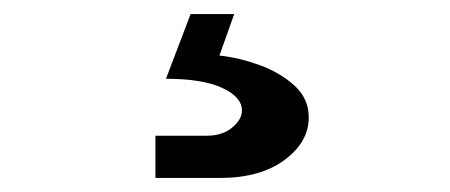

<svg xmlns="http://www.w3.org/2000/svg" viewBox="-20 -43 640 273"><path d="M201 210V150H274Q296 150 310 138.5Q324 127 324 114Q324 95 296 82Q268 69 216 69L251 -23H313L292 36Q320 39 349 49.5Q378 60 398.5 78.5Q419 97 419 124Q419 159 384.5 184.5Q350 210 293 210Z"/></svg>

Font: JetBrains Mono SemiBold
Style: Regular
Weight: 472
Monospace: yes
Designer: Philipp Nurullin, Konstantin Bulenkov
Foundry: JetBrains
Version: Version 2.305; ttfautohint (v1.8.4.7-5d5b)